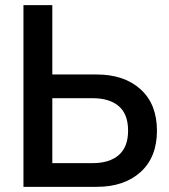

<svg xmlns="http://www.w3.org/2000/svg" viewBox="-20 -725 656 745"><path d="M154 0V-92H339Q405 -92 441 -123.5Q477 -155 477 -218Q477 -282 441 -313Q405 -344 339 -344H154V-436H355Q462 -436 525.5 -378.5Q589 -321 589 -218Q589 -115 525.5 -57.5Q462 0 355 0ZM71 0V-705H183V0Z"/></svg>

Font: TikTok Sans 24pt Medium
Style: Regular
Weight: 500
Version: Version 4.000